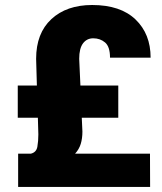

<svg xmlns="http://www.w3.org/2000/svg" viewBox="-20 -740 641 760"><path d="M448.2 -273.9H303.7L306.2 -219.2Q306.2 -191.9 299.6 -170.4Q293 -148.9 277.3 -131.8H573.7L574.2 0H51.8V-131.8H102.5Q124 -137.2 127.9 -159.2Q131.8 -181.2 131.8 -208L129.9 -273.9H50.3V-401.4H126L123 -507.3Q123 -608.4 183.3 -664.3Q243.7 -720.2 344.7 -720.2Q457 -720.2 516.6 -662.8Q576.2 -605.5 576.2 -511.7H415.5Q415.5 -555.2 396 -571.8Q376.5 -588.4 349.1 -588.4Q323.7 -588.4 308.6 -568.4Q293.5 -548.3 293.5 -507.3L298.3 -401.4H448.2Z"/></svg>

Font: Vazirmatn UI FD Black
Style: Regular
Weight: 900
Designer: Saber Rastikerdar
Foundry: Saber Rastikerdar
Version: Version 33.003